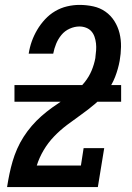

<svg xmlns="http://www.w3.org/2000/svg" viewBox="-20 -763 540 783"><path d="M9 0V-1Q13 -27 18.5 -53.5Q24 -80 31.5 -105.5Q39 -131 50 -156Q61 -181 76 -204.5Q91 -228 109.5 -249.5Q128 -271 149 -289.5Q170 -308 193 -324.5Q216 -341 239.5 -356.5Q263 -372 285.5 -389Q308 -406 325.5 -428Q343 -450 353.5 -475Q364 -500 369 -527Q369 -528 369 -528.5Q369 -529 369 -529Q371 -544 372 -558Q373 -572 371.5 -586Q370 -600 365.5 -613Q361 -626 352.5 -635.5Q344 -645 331 -650Q318 -655 304 -655Q284 -655 264 -646Q244 -637 230.5 -620.5Q217 -604 209 -584.5Q201 -565 197 -544H97Q101 -570 109.5 -594Q118 -618 131.5 -641Q145 -664 163.5 -684Q182 -704 205 -717.5Q228 -731 253.5 -737Q279 -743 304 -743Q333 -743 360.5 -737Q388 -731 410 -715.5Q432 -700 446.5 -677Q461 -654 467.5 -627.5Q474 -601 473.5 -572Q473 -543 468 -515Q462 -482 449.5 -449.5Q437 -417 415.5 -389.5Q394 -362 367 -339Q340 -316 311 -295.5Q282 -275 253.5 -253.5Q225 -232 200.5 -206.5Q176 -181 158 -150.5Q140 -120 130 -88H310L321 -159H405L379 0ZM39 -348V-416H474V-348Z"/></svg>

Font: Iosevka Curly Slab SmBdObl
Style: Regular
Weight: 600
Italic angle: -9°
Monospace: yes
Designer: Belleve Invis
Foundry: Belleve Invis
Version: Version 11.0.0; ttfautohint (v1.8.3)